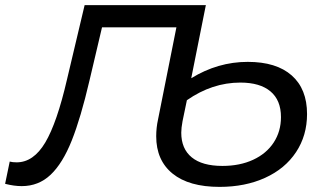

<svg xmlns="http://www.w3.org/2000/svg" viewBox="-59 -720 1265 751"><path d="M1142 -274Q1142 -190 1099 -125Q1056 -60 978 -24.5Q900 11 800 11Q680 11 616 -41Q552 -93 552 -187Q552 -220 559 -252L631 -613H340L291 -405Q257 -259 221.5 -170Q186 -81 139 -36.5Q92 8 26 8Q-4 8 -39 -1L-21 -88Q-10 -85 6 -85Q72 -85 118 -162.5Q164 -240 203 -409L272 -700H747L746 -699L689 -414Q793 -478 910 -478Q1022 -478 1082 -425Q1142 -372 1142 -274ZM1040 -262Q1040 -328 999 -362.5Q958 -397 881 -397Q771 -397 672 -328L655 -246Q650 -219 650 -201Q650 -138 691 -104.5Q732 -71 811 -71Q879 -71 931 -95Q983 -119 1011.5 -162.5Q1040 -206 1040 -262Z"/></svg>

Font: Montserrat Alternates Medium
Style: Italic
Weight: 500
Italic angle: -11.3°
Designer: Julieta Ulanovsky
Foundry: Julieta Ulanovsky
Version: Version 7.200